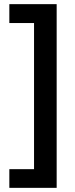

<svg xmlns="http://www.w3.org/2000/svg" viewBox="-20 -743 360 925"><path d="M25 72H144V-632H25V-723H253V162H25Z"/></svg>

Font: Noto Sans Khmer UI SemiCondensed SemiBold
Style: Regular
Weight: 600
Width: 4
Designer: Danh Hong and the Monotype Design Team
Foundry: Monotype Imaging Inc.
Version: Version 2.002; ttfautohint (v1.8.4.7-5d5b)